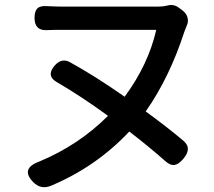

<svg xmlns="http://www.w3.org/2000/svg" viewBox="-20 -727 872 784"><path d="M116 17Q61 -39 142 -68Q302 -135 421 -254Q313 -333 210 -393Q168 -418 203 -459Q231 -491 264 -474Q366 -418 489 -332Q586 -464 618 -605H235Q226 -605 205 -605Q183 -604 172 -604Q121 -601 121 -654Q121 -681 132.5 -692.5Q144 -704 171 -702Q211 -700 235 -700H430H625Q646 -700 662 -704Q689 -712 711 -695L727 -683Q742 -671 746 -654Q750 -637 742 -621Q739 -614 733 -598Q672 -410 575 -272Q664 -207 728 -153Q748 -136 747 -118Q747 -101 729 -79Q710 -56 692.5 -53.5Q675 -51 654 -70Q592 -125 508 -190Q373 -46 187 32Q147 48 116 17Z"/></svg>

Font: GenSenRounded TW M
Style: Regular
Weight: 500
Version: Version 1.501;PS 1;hotconv 16.6.51;makeotf.lib2.5.65220